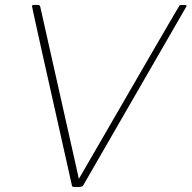

<svg xmlns="http://www.w3.org/2000/svg" viewBox="-20 -754 772 774"><path d="M292 0Q276 0 273.5 -1Q271 -2 270 -6Q108 -727 109 -729Q109 -734 116 -734H133Q140 -734 142 -728L298 -33Q702 -732 704.5 -733Q707 -734 725 -734Q732 -734 732 -729L315 -6Q311 0 292 0Z"/></svg>

Font: YamahaIndonesia935. App Thin
Style: Italic
Weight: 100
Italic angle: -10°
Designer: Dalton Maag Ltd
Foundry: Dalton Maag Ltd
Version: Version 1.002; January 01, 2024; Regular/Italic